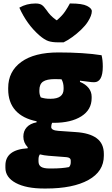

<svg xmlns="http://www.w3.org/2000/svg" viewBox="-20 -865 640 1102"><path d="M345 -622H313Q279 -622 257 -629.5Q235 -637 206 -662Q134 -725 91 -821Q132 -845 184 -845Q206 -845 218.5 -837.5Q231 -830 247 -807Q257 -792 269.5 -778.5Q282 -765 304 -749H307Q338 -776 354 -800Q370 -824 381 -845H387Q452 -845 479.5 -831Q507 -817 507 -801Q507 -776 484 -740Q470 -718 445.5 -694.5Q421 -671 394.5 -652Q368 -633 345 -622ZM114 -81Q114 -113 133.5 -134.5Q153 -156 190 -163V-169Q110 -185 68.5 -231.5Q27 -278 27 -353V-360Q27 -455 102 -509.5Q177 -564 315 -564Q387 -564 450 -560Q513 -556 563 -548Q570 -521 570 -483Q570 -393 520 -393Q506 -393 486.5 -396Q467 -399 439 -402V-395Q471 -382 488.5 -360Q506 -338 506 -310V-302Q506 -235 447 -197.5Q388 -160 288 -160Q283 -160 279 -160Q274 -149 274 -136Q274 -117 314 -114L414 -107Q494 -102 535 -71.5Q576 -41 576 18V29Q576 119 487.5 168Q399 217 244 217H233Q130 217 70.5 185Q11 153 11 98V85Q11 -6 139 -14V-20Q114 -46 114 -81ZM214 -306Q227 -302 239 -300Q251 -298 270 -298Q345 -298 345 -354V-362Q345 -375 342 -387.5Q339 -400 333 -410Q315 -411 296 -411Q248 -411 227 -396.5Q206 -382 206 -347V-340Q206 -323 214 -306ZM264 102H277Q306 102 331 100Q356 98 376 94Q386 84 386 67V57Q386 39 361 37L258 29Q232 27 209 21Q201 32 201 50V61Q201 83 216 92.5Q231 102 264 102Z"/></svg>

Font: Recursive Sn Csl St Blk
Style: Regular
Weight: 900
Version: Version 1.079;hotconv 1.0.112;makeotfexe 2.5.65598; ttfautoh